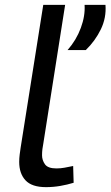

<svg xmlns="http://www.w3.org/2000/svg" viewBox="-20 -760 455 790"><path d="M158 -740H248L158 -168Q156 -159 154.5 -146.5Q153 -134 153 -121Q153 -101 165 -84Q177 -67 212 -67Q229 -67 245.5 -70Q262 -73 281 -77L283 -8Q257 0 228 5Q199 10 169 10Q111 10 85 -18Q59 -46 59 -94Q59 -109 61 -124.5Q63 -140 65 -153ZM258 -554Q294 -595 312.5 -645Q331 -695 328 -740H414Q418 -687 395 -639.5Q372 -592 333 -554Z"/></svg>

Font: Georama Extended
Style: Italic
Weight: 400
Width: 7
Italic angle: -9°
Designer: Jean-Baptiste Levee
Foundry: Production Type
Version: Version 1.000